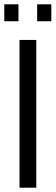

<svg xmlns="http://www.w3.org/2000/svg" viewBox="-45 -874 259 894"><path d="M46 0V-688H124V0ZM-25 -775V-854H41V-775ZM128 -775V-854H194V-775Z"/></svg>

Font: Saira Ultra Condensed Medium
Style: Regular
Weight: 500
Width: 1
Designer: Hector Gatti with collaboration of the Omnibus-Type team
Foundry: Omnibus-Type
Version: Version 1.001; ttfautohint (v1.8)